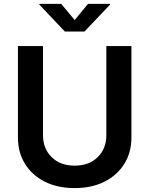

<svg xmlns="http://www.w3.org/2000/svg" viewBox="-20 -967 776 998"><path d="M368.2 10.7Q279.3 10.7 212.9 -22.7Q146.5 -56.2 109.9 -115.5Q73.2 -174.8 73.2 -252.4V-727.5H203.6V-263.2Q203.6 -194.8 248.3 -150.4Q293 -106 368.2 -106Q443.4 -106 488 -150.4Q532.7 -194.8 532.7 -263.2V-727.5H663.1V-252.4Q663.1 -174.8 626.2 -115.5Q589.4 -56.2 522.9 -22.7Q456.5 10.7 368.2 10.7ZM298.3 -946.8 368.2 -862.8 437.5 -946.8H551.8V-942.9L419.4 -803.2H316.9L184.6 -942.9V-946.8Z"/></svg>

Font: Inter SemiBold
Style: Regular
Weight: 600
Designer: Rasmus Andersson
Foundry: rsms
Version: Version 4.001;git-9221beed3